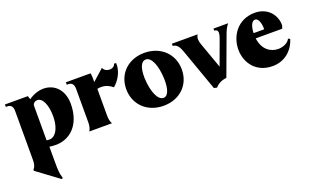

<svg xmlns="http://www.w3.org/2000/svg" viewBox="-88 -980 2889 1770"><g transform="rotate(-20 1356.5 -95.0)"><path d="M267 154V6C306 12 342 12 375 7C507 -16 588 -132 588 -299C588 -437 503 -516 398 -516C351 -516 300 -500 251 -466L240 -500H15V-476H31C65 -476 83 -454 83 -412V66C83 109 75 136 57 154V166L273 326L285 318C269 269 267 243 267 154ZM396 -246C396 -156 367 -71 304 -57C291 -55 278 -55 263 -58V-400C267 -422 285 -436 308 -436C360 -436 396 -359 396 -246Z M661 0H883C870 -23 865 -48 865 -84V-344C878 -347 890 -348 902 -348C944 -348 980 -334 1014 -305C1077 -359 1114 -438 1109 -508L1089 -510C1083 -485 1059 -472 1035 -472C1007 -472 979 -486 971 -512L860 -413C860 -453 860 -481 855 -500H613V-476H629C663 -476 681 -454 681 -412V-84C681 -48 675 -24 661 0Z M1388 12C1546 12 1658 -95 1658 -246C1658 -399 1544 -508 1384 -508C1226 -508 1114 -401 1114 -250C1114 -97 1228 12 1388 12ZM1411 -57C1355 -57 1314 -152 1308 -288C1306 -390 1331 -445 1375 -446C1431 -447 1471 -355 1476 -219C1478 -117 1455 -57 1411 -57Z M1906 23C1934 -10 1972 -28 2017 -32L2160 -419C2173 -453 2186 -476 2205 -500H2061V-480C2095 -477 2106 -458 2083 -394L1994 -151L1904 -403C1889 -444 1889 -471 1905 -500H1653V-478C1691 -476 1713 -445 1729 -400L1877 16Z M2458 12C2570 12 2659 -58 2693 -168L2675 -178C2658 -142 2611 -119 2559 -119C2488 -119 2411 -164 2396 -282H2656L2666 -312C2668 -409 2597 -507 2467 -507C2299 -507 2210 -372 2210 -239C2210 -112 2292 12 2458 12ZM2394 -334C2396 -404 2418 -447 2449 -447C2481 -447 2500 -391 2498 -334Z"/></g></svg>

Font: Sinistre Bold
Style: Regular
Weight: 900
Designer: Jules Durand
Foundry: Collletttivo
Version: Version 69.420;Glyphs 3.2 (3217)